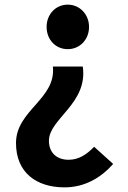

<svg xmlns="http://www.w3.org/2000/svg" viewBox="-20 -594 554 828"><path d="M258 214C345 214 415 173 468 113L386 39C354 72 320 95 276 95C223 95 191 63 191 13C191 -82 360 -147 337 -307H208C223 -167 49 -119 49 23C49 151 138 214 258 214ZM272 -382C324 -382 364 -423 364 -478C364 -532 324 -574 272 -574C220 -574 181 -532 181 -478C181 -423 220 -382 272 -382Z"/></svg>

Font: Genne Gothic Bold
Style: Regular
Weight: 700
Designer: Ryoko NISHIZUKA (kana & ideographs); Paul D. Hunt (Latin, Greek & Cyrillic); Wenlong ZHANG (bopomofo); Sandoll Communica
Foundry: Adobe Systems Incorporated
Version: Version 1.004;PS 1.004;hotconv 16.6.51;makeotf.lib2.5.65220